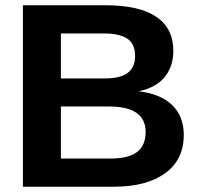

<svg xmlns="http://www.w3.org/2000/svg" viewBox="-20 -708 762 728"><path d="M676.8 -196.3Q676.8 -102.5 606.4 -51.3Q536.1 0 411.1 0H66.9V-688H381.8Q507.8 -688 572.5 -644.3Q637.2 -600.6 637.2 -515.1Q637.2 -456.5 604.7 -416.3Q572.3 -376 505.9 -361.8Q589.4 -352.1 633.1 -309.3Q676.8 -266.6 676.8 -196.3ZM492.2 -495.6Q492.2 -542 462.6 -561.5Q433.1 -581.1 375 -581.1H210.9V-410.6H376Q437 -410.6 464.6 -431.9Q492.2 -453.1 492.2 -495.6ZM532.2 -207.5Q532.2 -304.2 393.6 -304.2H210.9V-106.9H398.9Q468.3 -106.9 500.2 -132.1Q532.2 -157.2 532.2 -207.5Z"/></svg>

Font: TypoPRO Liberation Sans
Style: Bold
Weight: 700
Designer: Steve Matteson
Foundry: Ascender Corporation
Version: Version 2.00.1